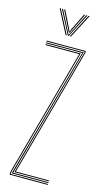

<svg xmlns="http://www.w3.org/2000/svg" viewBox="-118 -789 448 828"><g transform="rotate(15 106.0 -375.0)"><path d="M34.8 -16 193 -592.2V-596H22V-600H197V-591.8L40 -20H188V-16ZM26 -8V-14L184 -587V-588H22V-592H189V-591L30 -12H188V-8ZM18 0V-15L173 -580H22V-584H178.2L22 -14.5V-4H188V0ZM40 -749.8H45L100 -644H95ZM50 -749.8H55L102 -657.8L106 -649.5H108L112 -657.8L159 -749.8H164L109 -644H105ZM60 -749.8H65L102.5 -673.8L106 -664H108L111.5 -673.8L149 -749.8H154L114 -669.2L109 -658.2H105L100 -669.2ZM169 -749.8H174L119 -644H114Z"/></g></svg>

Font: Big Shoulders Inline Display Thin
Style: Regular
Weight: 100
Designer: Patric King
Foundry: XO Type Co
Version: Version 1.000